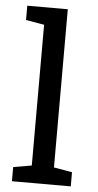

<svg xmlns="http://www.w3.org/2000/svg" viewBox="-54 -796 424 830"><g transform="rotate(5 157.5 -381.0)"><path d="M30.3 -699.7V-761.7H206.1V-75.2L285.6 -61.5V0H30.3V-61.5L109.9 -75.2V-686Z"/></g></svg>

Font: TypoPRO Roboto Slab
Style: Regular
Weight: 400
Designer: Google
Version: Version 1.100263; 2013; ttfautohint (v0.94.20-1c74) -l 8 -r 